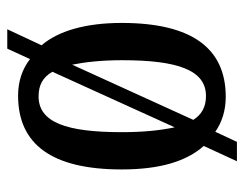

<svg xmlns="http://www.w3.org/2000/svg" viewBox="-90 -526 656 515"><g transform="rotate(-90 237.5 -268.0)"><path d="M104 -49 63 40H115L142 -18C168 0 199 10 236 10C366 10 434 -81 434 -269C434 -367 412 -440 374 -484L417 -576H365L337 -515C310 -536 277 -547 239 -547C108 -547 41 -456 41 -269C41 -166 63 -95 104 -49ZM303 -455 154 -127C146 -164 141 -210 141 -269C141 -417 167 -492 237 -492C267 -492 288 -481 303 -455ZM238 -43C208 -43 188 -55 174 -77L322 -402C329 -367 334 -323 334 -268C334 -120 308 -43 238 -43Z"/></g></svg>

Font: Noto Serif Georgian ExtraCondensed Medium
Style: Regular
Weight: 500
Width: 2
Designer: Monotype Design Team, Akaki Razmadze
Foundry: Google LLC
Version: Version 2.003